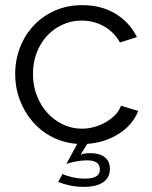

<svg xmlns="http://www.w3.org/2000/svg" viewBox="-20 -550 589 746"><path d="M223 126Q237 133 261 138.5Q285 144 311 144Q368 144 368 109Q368 89 354.5 81Q341 73 318 73Q297 73 274 77.5Q251 82 238 87L280 9Q227 5 183 -17.5Q139 -40 107 -77Q75 -114 57 -161.5Q39 -209 39 -262Q39 -317 58 -366Q77 -415 111.5 -451.5Q146 -488 194 -509Q242 -530 300 -530Q374 -530 429 -496.5Q484 -463 512 -406L446 -385Q424 -425 384.5 -447.5Q345 -470 297 -470Q257 -470 222.5 -454Q188 -438 162.5 -410.5Q137 -383 122.5 -345Q108 -307 108 -262Q108 -218 123 -179Q138 -140 164 -111.5Q190 -83 224.5 -66.5Q259 -50 298 -50Q323 -50 347.5 -57Q372 -64 393 -76.5Q414 -89 429 -105Q444 -121 450 -139L517 -119Q496 -65 442 -30.5Q388 4 319 9L293 51Q302 47 312.5 46Q323 45 331 45Q366 45 386.5 60.5Q407 76 407 106Q407 140 381 158Q355 176 305 176Q276 176 251 170.5Q226 165 206 157Z"/></svg>

Font: Boldmen
Style: Regular
Weight: 400
Designer: Matt McInerney, Pablo Impallari, Rodrigo Fuenzalida
Foundry: LIVING CONCEPT
Version: Version 1.000